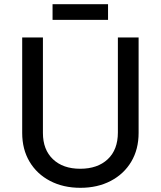

<svg xmlns="http://www.w3.org/2000/svg" viewBox="-20 -885 768 917"><path d="M185 -706V-250Q185 -170 233 -124.5Q281 -79 363 -79Q446 -79 494.5 -124.5Q543 -170 543 -252V-706H642V-250Q642 -172 607 -113Q572 -54 509 -21Q446 12 364 12Q282 12 219 -21Q156 -54 121 -113Q86 -172 86 -250V-706ZM496 -865V-790H231V-865Z"/></svg>

Font: Museo Sans Medium
Style: Regular
Weight: 500
Designer: Jos Buivenga
Foundry: Jos Buivenga & Rosetta Type Foundry (extension, remastering)
Version: Version 3.600;PS 1.000;hotconv 1.0.88;makeotf.lib2.5.647800;